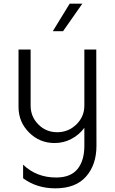

<svg xmlns="http://www.w3.org/2000/svg" viewBox="-20 -770 626 1047"><path d="M429 -750 324 -600H268L360 -750ZM505 -500 506 25Q506 128 449.5 192.5Q393 257 282 257Q180 257 106 202V128Q179 198 286 198Q365 198 402.5 152Q440 106 440 25V-73Q412 -35 369.5 -12.5Q327 10 278 10Q196 10 138.5 -47.5Q81 -105 81 -187V-500H147V-194Q147 -134 189 -91.5Q231 -49 292 -49Q353 -49 396.5 -91.5Q440 -134 440 -194V-500Z"/></svg>

Font: Orkney Light
Style: Regular
Weight: 300
Designer: Samuel Oakes and Alfredo Marco Pradil
Foundry: Alfredo Marco Pradil
Version: 1.0; ttfautohint (v1.5)